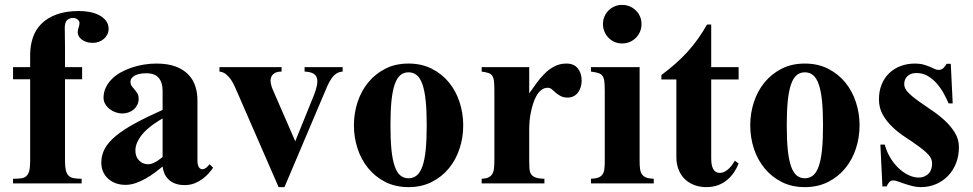

<svg xmlns="http://www.w3.org/2000/svg" viewBox="-20 -748 3967 783"><path d="M422.9 -629.9Q422.9 -649.9 411.9 -663.8Q400.9 -677.7 383.5 -686.5Q366.2 -695.3 345 -699.2Q323.7 -703.1 303.2 -703.1Q248.5 -703.1 210.4 -689Q172.4 -674.8 148.4 -650.6Q124.5 -626.5 113.8 -594Q103 -561.5 103 -524.9V-474.1H33.2V-424.8H103V-92.8Q103 -66.4 99.4 -51.8Q95.7 -37.1 87.4 -29.8Q79.1 -22.5 65.9 -20.8Q52.7 -19 33.2 -19V0H313V-19Q293.5 -19 280.5 -21.5Q267.6 -23.9 259.8 -31.5Q252 -39.1 248.5 -53.7Q245.1 -68.4 245.1 -92.8V-424.8H314.9V-474.1H245.1V-555.2Q245.1 -564.9 244.9 -575.9Q244.6 -586.9 244.6 -597.2Q244.6 -607.9 244.4 -617.2Q244.1 -626.5 244.1 -632.8Q244.1 -657.7 253.9 -666.3Q263.7 -674.8 277.8 -674.8Q288.6 -674.8 296.4 -668.5Q304.2 -662.1 304.2 -653.8Q304.2 -645 300.5 -635.5Q296.9 -626 296.9 -616.2Q296.9 -609.4 300.5 -601.8Q304.2 -594.2 311.8 -587.9Q319.3 -581.5 331.1 -577.4Q342.8 -573.2 358.9 -573.2Q371.1 -573.2 382.8 -577.4Q394.5 -581.5 403.3 -589.1Q412.1 -596.7 417.5 -607.2Q422.9 -617.7 422.9 -629.9Z M849.1 -64 835 -78.1Q823.7 -64.5 814.7 -60.3Q805.7 -56.2 799.1 -59.1Q792.5 -62 788.8 -70.6Q785.2 -79.1 785.2 -90.8V-339.8Q785.2 -369.6 776.4 -396.7Q767.6 -423.8 747.8 -444.3Q728 -464.8 696 -476.8Q664.1 -488.8 617.2 -488.8Q592.3 -488.8 566.7 -484.6Q541 -480.5 517.1 -472.4Q493.2 -464.4 472.2 -452.6Q451.2 -440.9 435.8 -425.3Q420.4 -409.7 411.4 -390.6Q402.3 -371.6 402.3 -349.1Q402.3 -334.5 409.7 -322.8Q417 -311 428.2 -302.5Q439.5 -293.9 452.9 -289.6Q466.3 -285.2 478 -285.2Q491.2 -285.2 503.4 -289.3Q515.6 -293.5 524.9 -301.3Q534.2 -309.1 539.8 -320.1Q545.4 -331.1 545.4 -345.2Q545.4 -358.4 540.3 -366.9Q535.2 -375.5 528.8 -382.6Q522.5 -389.6 517.3 -396.7Q512.2 -403.8 512.2 -414.1Q512.2 -424.3 518.6 -431.2Q524.9 -438 534.4 -442.1Q543.9 -446.3 555.4 -447.8Q566.9 -449.2 577.1 -449.2Q611.8 -449.2 627.4 -430.2Q643.1 -411.1 643.1 -377.9V-299.8Q577.6 -270.5 530.5 -244.9Q483.4 -219.2 452.9 -194.1Q422.4 -168.9 407.7 -142.3Q393.1 -115.7 393.1 -85Q393.1 -64.5 400.4 -47.9Q407.7 -31.2 420.9 -19.3Q434.1 -7.3 452.1 -0.7Q470.2 5.9 492.2 5.9Q512.7 5.9 533.7 -1.5Q554.7 -8.8 574.5 -20Q594.2 -31.2 611.6 -44.2Q628.9 -57.1 643.1 -68.8Q644.5 -55.2 650.1 -41.5Q655.8 -27.8 666.5 -17.1Q677.2 -6.3 693.6 0.2Q710 6.8 733.4 6.8Q755.9 6.8 774.2 -0.7Q792.5 -8.3 807.1 -19.3Q821.8 -30.3 832.3 -42.5Q842.8 -54.7 849.1 -64ZM643.1 -107.9Q643.1 -107.9 637.5 -103.3Q631.8 -98.6 623.5 -93Q615.2 -87.4 604.7 -82.8Q594.2 -78.1 585 -78.1Q562.5 -78.1 547.4 -93.3Q532.2 -108.4 532.2 -133.8Q532.2 -150.4 538.8 -165.8Q545.4 -181.2 555.4 -194.3Q565.4 -207.5 578.1 -219Q590.8 -230.5 603.3 -239.5Q615.7 -248.5 626.2 -254.9Q636.7 -261.2 643.1 -265.1Z M1377.4 -456.1V-474.1H1222.2V-456.1Q1243.7 -455.1 1255.9 -449Q1268.1 -442.9 1272 -430.9Q1275.9 -418.9 1272.7 -401.1Q1269.5 -383.3 1260.3 -359.9L1184.1 -171.9L1092.3 -382.8Q1086.9 -395 1084.5 -408.2Q1082 -421.4 1085.4 -431.9Q1088.9 -442.4 1098.9 -449.2Q1108.9 -456.1 1128.4 -456.1V-474.1H875V-456.1Q890.1 -454.6 901.9 -445.1Q913.6 -435.5 922.4 -422.4Q931.2 -409.2 937.5 -394.5Q943.8 -379.9 949.2 -368.2L1116.2 15.1H1140.1L1300.3 -362.8Q1308.1 -381.8 1315.4 -398.2Q1322.8 -414.6 1331.3 -427Q1339.8 -439.5 1350.8 -447.3Q1361.8 -455.1 1377.4 -456.1Z M1869.1 -236.8Q1869.1 -286.1 1854.2 -331.5Q1839.4 -377 1810.8 -411.9Q1782.2 -446.8 1740.7 -467.8Q1699.2 -488.8 1646 -488.8Q1592.8 -488.8 1551.5 -467.8Q1510.3 -446.8 1481.7 -411.9Q1453.1 -377 1438.2 -331.5Q1423.3 -286.1 1423.3 -236.8Q1423.3 -187.5 1438.2 -142.1Q1453.1 -96.7 1481.7 -61.8Q1510.3 -26.9 1551.5 -5.9Q1592.8 15.1 1646 15.1Q1699.2 15.1 1740.7 -5.9Q1782.2 -26.9 1810.8 -61.8Q1839.4 -96.7 1854.2 -142.1Q1869.1 -187.5 1869.1 -236.8ZM1720.2 -236.8Q1720.2 -178.2 1716.1 -137.2Q1711.9 -96.2 1702.9 -70.3Q1693.8 -44.4 1679.7 -32.7Q1665.5 -21 1646 -21Q1626.5 -21 1612.5 -32.7Q1598.6 -44.4 1589.6 -70.3Q1580.6 -96.2 1576.4 -137.2Q1572.3 -178.2 1572.3 -236.8Q1572.3 -295.4 1576.4 -336.4Q1580.6 -377.4 1589.6 -403.6Q1598.6 -429.7 1612.5 -441.4Q1626.5 -453.1 1646 -453.1Q1665.5 -453.1 1679.7 -441.4Q1693.8 -429.7 1702.9 -403.6Q1711.9 -377.4 1716.1 -336.4Q1720.2 -295.4 1720.2 -236.8Z M2352.1 -419.9Q2352.1 -449.2 2336.4 -469Q2320.8 -488.8 2290 -488.8Q2263.2 -488.8 2241.5 -477.5Q2219.7 -466.3 2201.7 -448.5Q2183.6 -430.7 2168.2 -409.2Q2152.8 -387.7 2138.2 -367.2V-474.1H1944.3V-456.1Q1961.9 -453.6 1972.2 -450.2Q1982.4 -446.8 1987.8 -438.5Q1993.2 -430.2 1994.6 -415.5Q1996.1 -400.9 1996.1 -377V-92.8Q1996.1 -73.7 1994.4 -60.1Q1992.7 -46.4 1987.1 -37.6Q1981.4 -28.8 1971.2 -24.2Q1960.9 -19.5 1944.3 -19V0H2200.2V-19Q2176.8 -19.5 2164.3 -24.2Q2151.9 -28.8 2146 -37.6Q2140.1 -46.4 2139.2 -60.1Q2138.2 -73.7 2138.2 -92.8V-226.1Q2138.2 -235.4 2139.4 -251.2Q2140.6 -267.1 2144 -285.2Q2147.5 -303.2 2153.1 -322Q2158.7 -340.8 2167 -356Q2175.3 -371.1 2187 -380.6Q2198.7 -390.1 2214.4 -390.1Q2223.1 -390.1 2230.5 -383.8Q2237.8 -377.4 2246.1 -370.1Q2254.4 -362.8 2266.1 -356.4Q2277.8 -350.1 2295.4 -350.1Q2308.6 -350.1 2319.1 -355.5Q2329.6 -360.8 2336.9 -370.4Q2344.2 -379.9 2348.1 -392.6Q2352.1 -405.3 2352.1 -419.9Z M2596.2 -649.9Q2596.2 -666.5 2590.1 -680.7Q2584 -694.8 2573.2 -705.3Q2562.5 -715.8 2548.1 -721.9Q2533.7 -728 2517.1 -728Q2500.5 -728 2486.3 -721.9Q2472.2 -715.8 2461.7 -705.3Q2451.2 -694.8 2445.1 -680.7Q2439 -666.5 2439 -649.9Q2439 -633.3 2445.1 -618.9Q2451.2 -604.5 2461.7 -593.8Q2472.2 -583 2486.3 -576.9Q2500.5 -570.8 2517.1 -570.8Q2533.7 -570.8 2548.1 -576.9Q2562.5 -583 2573.2 -593.8Q2584 -604.5 2590.1 -618.9Q2596.2 -633.3 2596.2 -649.9ZM2646 0V-19Q2626.5 -19.5 2615 -24.2Q2603.5 -28.8 2597.7 -37.6Q2591.8 -46.4 2590.1 -60.1Q2588.4 -73.7 2588.4 -92.8V-474.1H2390.1V-456.1Q2408.7 -453.6 2419.9 -450.2Q2431.2 -446.8 2437 -438.5Q2442.9 -430.2 2444.6 -415.5Q2446.3 -400.9 2446.3 -377V-92.8Q2446.3 -73.7 2444.8 -60.1Q2443.4 -46.4 2437.7 -37.6Q2432.1 -28.8 2420.9 -24.2Q2409.7 -19.5 2390.1 -19V0Z M2992.2 -81.1 2977.1 -92.8Q2973.1 -85.9 2967 -77.4Q2960.9 -68.8 2953.4 -61.3Q2945.8 -53.7 2936 -48.3Q2926.3 -43 2915 -43Q2880.4 -43 2880.4 -102.1V-423.8H2992.2V-474.1H2880.4V-647.9H2863.3Q2845.7 -616.7 2826.2 -589.4Q2806.6 -562 2784.2 -537.1Q2761.7 -512.2 2735.1 -488.8Q2708.5 -465.3 2677.2 -441.9V-423.8H2738.3V-107.9Q2738.3 -78.6 2747.6 -55.7Q2756.8 -32.7 2773.2 -17.1Q2789.6 -1.5 2812 6.8Q2834.5 15.1 2860.4 15.1Q2887.2 15.1 2908.4 7.1Q2929.7 -1 2945.8 -14.6Q2961.9 -28.3 2973.4 -45.4Q2984.9 -62.5 2992.2 -81.1Z M3485.4 -236.8Q3485.4 -286.1 3470.5 -331.5Q3455.6 -377 3427 -411.9Q3398.4 -446.8 3356.9 -467.8Q3315.4 -488.8 3262.2 -488.8Q3209 -488.8 3167.7 -467.8Q3126.5 -446.8 3097.9 -411.9Q3069.3 -377 3054.4 -331.5Q3039.6 -286.1 3039.6 -236.8Q3039.6 -187.5 3054.4 -142.1Q3069.3 -96.7 3097.9 -61.8Q3126.5 -26.9 3167.7 -5.9Q3209 15.1 3262.2 15.1Q3315.4 15.1 3356.9 -5.9Q3398.4 -26.9 3427 -61.8Q3455.6 -96.7 3470.5 -142.1Q3485.4 -187.5 3485.4 -236.8ZM3336.4 -236.8Q3336.4 -178.2 3332.3 -137.2Q3328.1 -96.2 3319.1 -70.3Q3310.1 -44.4 3295.9 -32.7Q3281.7 -21 3262.2 -21Q3242.7 -21 3228.8 -32.7Q3214.8 -44.4 3205.8 -70.3Q3196.8 -96.2 3192.6 -137.2Q3188.5 -178.2 3188.5 -236.8Q3188.5 -295.4 3192.6 -336.4Q3196.8 -377.4 3205.8 -403.6Q3214.8 -429.7 3228.8 -441.4Q3242.7 -453.1 3262.2 -453.1Q3281.7 -453.1 3295.9 -441.4Q3310.1 -429.7 3319.1 -403.6Q3328.1 -377.4 3332.3 -336.4Q3336.4 -295.4 3336.4 -236.8Z M3890.6 -147.9Q3890.6 -180.2 3874 -207Q3857.4 -233.9 3832.8 -256.6Q3808.1 -279.3 3779.1 -298.8Q3750 -318.4 3725.3 -335.9Q3700.7 -353.5 3684.1 -370.4Q3667.5 -387.2 3667.5 -404.8Q3667.5 -424.8 3680.7 -437.5Q3693.8 -450.2 3717.3 -450.2Q3743.7 -450.2 3764.9 -437.3Q3786.1 -424.3 3802.2 -405.3Q3818.4 -386.2 3829.8 -364.7Q3841.3 -343.3 3848.6 -326.2H3865.2L3857.4 -487.8H3840.3Q3837.9 -483.9 3835 -479.5Q3832 -475.1 3828.4 -471.4Q3824.7 -467.8 3819.8 -465.3Q3814.9 -462.9 3807.6 -462.9Q3799.8 -462.9 3791.3 -467Q3782.7 -471.2 3771.7 -475.8Q3760.7 -480.5 3746.1 -484.6Q3731.4 -488.8 3711.4 -488.8Q3680.2 -488.8 3653.3 -478.8Q3626.5 -468.8 3606.7 -450Q3586.9 -431.2 3575.7 -404.1Q3564.5 -377 3564.5 -342.8Q3564.5 -307.1 3580.6 -279.3Q3596.7 -251.5 3620.6 -229Q3644.5 -206.5 3672.9 -188Q3701.2 -169.4 3725.1 -152.3Q3749 -135.3 3765.1 -118.4Q3781.2 -101.6 3781.2 -82Q3781.2 -52.7 3765.1 -38.3Q3749 -23.9 3726.6 -23.9Q3704.6 -23.9 3682.6 -35.2Q3660.6 -46.4 3641.8 -64.9Q3623 -83.5 3608.9 -107.9Q3594.7 -132.3 3588.4 -158.2H3570.3L3578.6 12.2H3595.7Q3600.1 2.9 3606 -4.6Q3611.8 -12.2 3622.6 -12.2Q3630.4 -12.2 3642.6 -7.8Q3654.8 -3.4 3669.9 1.7Q3685.1 6.8 3701.7 11Q3718.3 15.1 3735.4 15.1Q3768.6 15.1 3797.1 2.9Q3825.7 -9.3 3846.4 -31Q3867.2 -52.7 3878.9 -82.5Q3890.6 -112.3 3890.6 -147.9Z"/></svg>

Font: Galatia SIL
Style: Bold
Weight: 700
Designer: Development by SIL's NRSI team
Version: Version 2.1